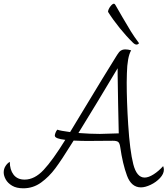

<svg xmlns="http://www.w3.org/2000/svg" viewBox="-83 -1007 906 1038"><path d="M803 -90Q803 -67 782 -44.5Q761 -22 731.5 -8Q702 6 679 6Q627 6 603.5 -57.5Q580 -121 567 -212Q564 -233 556 -239.5Q548 -246 527 -246L389 -245Q359 -245 315 -247L303 -228Q251 -144 216.5 -97.5Q182 -51 139 -20Q96 11 43 11Q6 11 -17.5 -3Q-41 -17 -52 -37Q-63 -57 -63 -75Q-63 -94 -53 -109.5Q-43 -125 -30 -132Q-30 -89 -9.5 -62.5Q11 -36 50 -36Q104 -36 153 -88.5Q202 -141 270 -251Q217 -257 214 -271Q212 -276 216.5 -288Q221 -300 227 -306Q242 -300 296 -293Q308 -314 328 -346Q500 -631 550 -710Q561 -728 571 -734Q581 -740 593 -740Q609 -740 626 -735Q605 -698 603 -610L602 -561Q602 -459 610 -334Q619 -192 637.5 -119.5Q656 -47 699 -47Q720 -47 747.5 -64.5Q775 -82 799 -109Q803 -99 803 -90ZM559 -286Q557 -360 555.5 -449.5Q554 -539 553 -605V-638Q438 -445 341 -288Q406 -283 457 -283Q484 -283 559 -286ZM635 -777Q601 -810 564.5 -855Q528 -900 501 -943Q502 -957 513.5 -972Q525 -987 533 -987Q537 -987 541 -980Q575 -922 579 -914Q607 -866 624.5 -837.5Q642 -809 669 -773Q662 -766 655 -766Q646 -766 635 -777Z"/></svg>

Font: Charmonman
Style: Regular
Weight: 400
Designer: Ekaluck Peanpanawate
Foundry: Cadson Demak Co.,Ltd.
Version: Version 1.000; ttfautohint (v1.6)